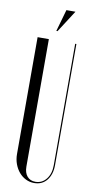

<svg xmlns="http://www.w3.org/2000/svg" viewBox="-96 -893 455 941"><g transform="rotate(10 131.5 -423.0)"><path d="M95 -699V-65Q95 -34 110 -16.5Q125 1 151 1Q184 1 205 -25.5Q226 -52 226 -95V-699H232V-96Q232 -50 209 -21Q186 8 146 8Q124 8 104.5 -1.5Q85 -11 70.5 -28Q56 -45 47.5 -68Q39 -91 39 -118V-699ZM124 -745 155 -854H200L130 -745Z"/></g></svg>

Font: Moniqa Cond Display
Style: Regular
Weight: 400
Width: 3
Designer: Rajesh Rajput
Foundry: Rajesh Rajput
Version: Version 1.000